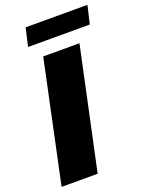

<svg xmlns="http://www.w3.org/2000/svg" viewBox="-160 -946 788 1025"><g transform="rotate(-20 234.5 -433.0)"><path d="M7 0 153 -688H359L212 0ZM94 -763 118 -866H469L445 -763Z"/></g></svg>

Font: Saira ExtraBold
Style: Italic
Weight: 800
Italic angle: -12°
Designer: Hector Gatti with collaboration of the Omnibus-Type team
Foundry: Omnibus-Type
Version: Version 1.100; ttfautohint (v1.8.3)